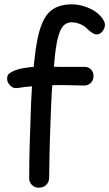

<svg xmlns="http://www.w3.org/2000/svg" viewBox="-20 -847 505 887"><path d="M159 20Q140 20 127.5 7.5Q115 -5 115 -22Q115 -70 115.5 -105Q116 -140 117 -176Q118 -212 120 -261Q121 -287 122 -326.5Q123 -366 126.5 -425.5Q130 -485 139 -571Q144 -619 152 -660.5Q160 -702 172.5 -734Q185 -766 203 -786Q223 -808 251 -817.5Q279 -827 310 -827Q339 -827 367 -818.5Q395 -810 418 -795Q441 -780 455 -759Q465 -743 465 -733Q465 -723 460 -712.5Q455 -702 446.5 -695Q438 -688 426 -688Q410 -688 384 -713Q368 -729 348.5 -736.5Q329 -744 311 -744Q291 -744 276.5 -731.5Q262 -719 251.5 -686.5Q241 -654 234 -592Q228 -537 224.5 -494Q221 -451 219 -416.5Q217 -382 216 -354Q215 -326 214 -300Q212 -245 210.5 -203Q209 -161 208.5 -119.5Q208 -78 207 -24Q206 -5 193 7.5Q180 20 159 20ZM53 -440Q43 -440 34 -446Q25 -452 19 -462Q13 -472 13 -483Q13 -499 20.5 -505.5Q28 -512 40 -518Q60 -527 87 -532Q114 -537 146.5 -539Q179 -541 213 -539Q235 -538 266 -538Q297 -538 326 -538Q355 -538 371 -538Q389 -538 400.5 -526Q412 -514 412 -495Q412 -476 399.5 -464Q387 -452 371 -452Q361 -452 339 -452.5Q317 -453 295.5 -453.5Q274 -454 263 -454Q232 -454 204 -453Q176 -452 149 -450Q122 -448 93 -445Q86 -444 73.5 -442Q61 -440 53 -440Z"/></svg>

Font: Playpen Sans Thai
Style: Regular
Weight: 400
Designer: Sirin Gunkloy, Laura Meseguer, Veronika Burian, José Scaglione
Foundry: TypeTogether
Version: Version 2.000